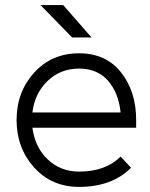

<svg xmlns="http://www.w3.org/2000/svg" viewBox="-20 -721 588 753"><path d="M263 -574H339L228 -701H139ZM514 -220V-250Q514 -363 454 -438Q395 -512 290 -512Q183 -512 114 -436Q45 -360 45 -250Q45 -141 114 -64Q183 12 290 12Q419 12 494 -63L453 -107Q394 -48 290 -48Q217 -48 166 -97Q141 -121 126.5 -152Q112 -183 107 -220ZM290 -452Q362 -452 404 -404Q445 -357 453 -280H107Q116 -354 166 -403Q217 -452 290 -452Z"/></svg>

Font: Unageo
Style: Light
Weight: 300
Designer: Richard Sepsi
Foundry: Richard Sepsi
Version: Version 2.000